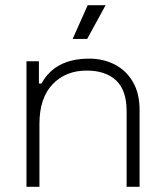

<svg xmlns="http://www.w3.org/2000/svg" viewBox="-20 -720 634 740"><path d="M130 -484V-398H140Q192 -494 324 -494Q377 -494 421 -472Q465 -450 491.5 -405.5Q518 -361 518 -296V0H468V-292Q468 -372 427.5 -410Q387 -448 314 -448Q233 -448 182.5 -395Q132 -342 132 -242V0H82V-484ZM387 -700 316 -570H260L318 -700Z"/></svg>

Font: Space Grotesk Variable
Style: Regular
Weight: 400
Designer: Florian Karsten (Space Grotesk), Colophon Foundry (Space Mono)
Foundry: Florian Karsten
Version: Version 1.106